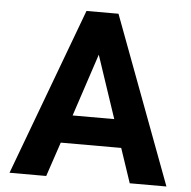

<svg xmlns="http://www.w3.org/2000/svg" viewBox="-51 -762 809 813"><g transform="rotate(5 353.0 -355.5)"><path d="M19 0H175L224 -146H481L530 0H686L420 -711H284ZM264 -265 352 -531 441 -265Z"/></g></svg>

Font: Asimov Pro
Style: Bd
Weight: 700
Designer: Google
Version: Version 2.000980; 2014